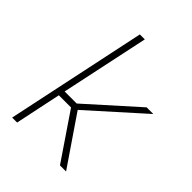

<svg xmlns="http://www.w3.org/2000/svg" viewBox="-213 -850 957 957"><g transform="rotate(45 265.5 -371.5)"><path d="M46 0 203 -743H238L139 -277H224L484 -510H531L250 -258L426 0H383L218 -243H132L81 0Z"/></g></svg>

Font: Saira Thin
Style: Italic
Weight: 100
Italic angle: -12°
Designer: Hector Gatti with collaboration of the Omnibus-Type team
Foundry: Omnibus-Type
Version: Version 1.101